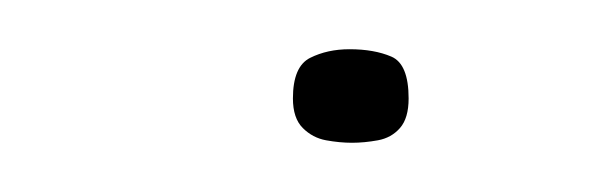

<svg xmlns="http://www.w3.org/2000/svg" viewBox="-20 -58 246 78"><path d="M99 -18Q99 -31 106 -34.5Q113 -38 122 -38Q132 -38 139 -35Q146 -32 146 -18Q146 -10 142.5 -6Q139 -2 133.5 -1Q128 0 123 0Q118 0 112.5 -1Q107 -2 103 -6Q99 -10 99 -18Z"/></svg>

Font: Genos ExtraLight
Style: Regular
Weight: 250
Designer: Robert E. Leuschke
Foundry: Robert E. Leuschke
Version: Version 1.010